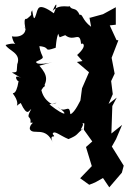

<svg xmlns="http://www.w3.org/2000/svg" viewBox="-20 -575 572 824"><path d="M342 -45 340 -18 376 32 349 56 374 138 324 190 363 218 388 208 422 189 449 229 503 166 511 136 460 54 478 22 504 -39 458 -2 462 -120 481 -156 446 -129 464 -171 457 -227 472 -259 459 -327 488 -402 480 -403 451 -466 477 -469V-544L422 -514L360 -497L364 -499L371 -460C331 -490 336 -516 322 -511C305 -549 289 -527 278 -550C283 -540 236 -562 206 -528C223 -572 229 -558 211 -518C142 -568 144 -533 140 -530C126 -481 125 -491 118 -531C104 -507 129 -521 95 -494C71 -502 102 -412 85 -461C98 -443 79 -411 31 -419C45 -358 70 -402 4 -382C15 -358 73 -348 54 -299C50 -265 58 -265 31 -264L71 -240C31 -262 57 -219 60 -228C48 -153 29 -185 37 -171C77 -117 29 -109 69 -133C98 -70 105 -103 114 -107C87 -57 115 -84 111 -48C135 -51 106 -45 108 -21C122 9 177 -39 209 42C184 -10 228 25 206 0C211 -19 237 7 274 22C319 3 303 3 340 -25C303 -1 360 -49 323 -50ZM260 -424C299 -392 324 -447 328 -384C327 -395 364 -386 311 -339L334 -313L310 -309L362 -265L332 -196L325 -143C327 -150 302 -91 282 -85C277 -135 260 -84 228 -116C273 -86 268 -67 192 -127C233 -139 227 -131 202 -130C222 -121 165 -134 156 -197C196 -205 150 -236 154 -183C186 -226 187 -250 149 -293L204 -308C197 -305 134 -293 135 -310C184 -334 157 -320 149 -377C203 -372 160 -350 219 -370C221 -396 227 -444 240 -436C266 -454 213 -457 236 -415Z"/></svg>

Font: Asimov Aggro
Style: Condensed
Weight: 500
Designer: Google
Version: Version 2.000980; 2014